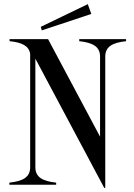

<svg xmlns="http://www.w3.org/2000/svg" viewBox="-20 -888 644 923"><path d="M361 -700V-690C426 -683 461 -664 461 -616V-231L211 -700H26V-690C85 -684 119 -668 125 -629V-84C125 -36 90 -17 25 -10V0H250V-10C185 -17 150 -36 150 -84V-606L481 15H486V-616C486 -664 521 -683 586 -690V-700ZM419 -821 402 -868 176 -759 181 -742Z"/></svg>

Font: Sprat Condesed
Style: Regular
Weight: 400
Width: 3
Designer: Ethan Nakache
Foundry: Collletttivo
Version: Version 2.000;Glyphs 3.2 (3217)